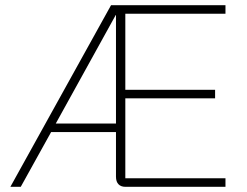

<svg xmlns="http://www.w3.org/2000/svg" viewBox="-20 -720 951 740"><path d="M408 -700H849V-667H463V-374H809V-341H463V-33H849V0H463Q446 0 436.5 -10Q427 -20 427 -39V-211H177L60 0H20ZM427 -244V-662H426L195 -244Z"/></svg>

Font: Bai Jamjuree ExtraLight
Style: Regular
Weight: 275
Designer: Katatrad Aksorn Co.,Ltd.
Foundry: Cadson Demak Co.,Ltd.
Version: Version 1.000; ttfautohint (v1.6)